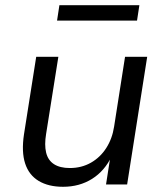

<svg xmlns="http://www.w3.org/2000/svg" viewBox="-20 -708 629 737"><path d="M222 9Q166 9 128.5 -13.5Q91 -36 76.5 -80.5Q62 -125 72 -192L119 -490H204L157 -194Q150 -152 157 -122.5Q164 -93 187 -78Q210 -63 248 -63Q293 -63 329 -83.5Q365 -104 388 -140Q411 -176 418 -222L460 -490H545L468 0H387L404 -109H409Q382 -52 333.5 -21.5Q285 9 222 9ZM199 -629 208 -688H515L506 -629Z"/></svg>

Font: Nunito Sans 10pt
Style: Italic
Weight: 400
Italic angle: -9°
Designer: Vernon Adams
Foundry: Vernon Adams
Version: Version 3.101;gftools[0.9.27]